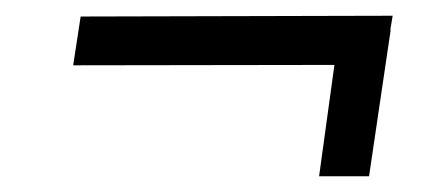

<svg xmlns="http://www.w3.org/2000/svg" viewBox="-20 -415 562 244"><path d="M73 -332 82.5 -394 479 -395 476 -377H476.5L449 -191H385.5L405 -332.5Z"/></svg>

Font: Public Sans Light
Style: Italic
Weight: 300
Italic angle: -8°
Designer: The Public Sans project authors (U.S. Web Design System). Libre Franklin designed by Pablo Impallari and Rodrigo Fuenzal
Version: Version 1.007; ttfautohint (v1.8.1) -l 8 -r 50 -G 200 -x 14 